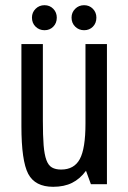

<svg xmlns="http://www.w3.org/2000/svg" viewBox="-20 -709 494 739"><path d="M145 -539.3H62.4V-223.3Q62.4 -89.9 88.6 -39.9Q114.9 10 184.7 10Q226.9 10 257.4 -5.2Q288 -20.4 311 -51.7L329.9 0H391.6V-539.3H309V-233.7Q309 -136.9 287.1 -96.6Q265.3 -56.4 215.3 -56.4Q193.9 -56.4 180.1 -64.3Q166.3 -72.1 158.6 -92.9Q150.9 -113.6 147.9 -150.1Q145 -186.7 145 -244.1ZM151.4 -592.7Q171.7 -592.7 185.1 -606.4Q198.6 -620.1 198.6 -641.1Q198.6 -661.4 185 -675.2Q171.5 -689 151.3 -689Q131 -689 117 -675.1Q103 -661.2 103 -641.3Q103 -620.1 117 -606.4Q131 -592.7 151.4 -592.7ZM303.8 -592.7Q324.1 -592.7 337.6 -606.4Q351 -620.1 351 -641.1Q351 -661.4 337.4 -675.2Q323.9 -689 303.7 -689Q283.4 -689 269.4 -675.1Q255.4 -661.2 255.4 -641.3Q255.4 -620.1 269.5 -606.4Q283.5 -592.7 303.8 -592.7Z"/></svg>

Font: Secuela Black
Style: Regular
Weight: 900
Designer: Fernando Haro
Foundry: deFharo
Version: Version 1.704